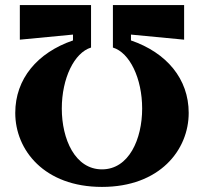

<svg xmlns="http://www.w3.org/2000/svg" viewBox="-20 -720 802 755"><path d="M381 15C608 15 722 -130 722 -276C722 -410 635 -513 495 -561V-584L704 -564V-700H424V-533C490 -513 539 -412 539 -293C539 -173 487 -54 381 -54C275 -54 223 -173 223 -293C223 -412 272 -513 338 -533V-700H58V-564L267 -584V-561C127 -513 40 -410 40 -276C40 -130 154 15 381 15Z"/></svg>

Font: LT Superior Serif ExtraBold
Style: Regular
Weight: 800
Designer: Daniel Lyons
Foundry: LyonsType
Version: Version 2.120;FEAKit 1.0